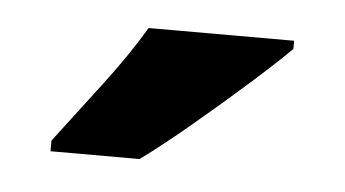

<svg xmlns="http://www.w3.org/2000/svg" viewBox="-28 -803 420 234"><g transform="rotate(5 182.0 -686.0)"><path d="M324 -756Q306 -738 274.5 -710Q243 -682 209 -653.5Q175 -625 149 -606H40V-619Q65 -652 95.5 -692Q126 -732 146 -766H324Z"/></g></svg>

Font: Noto Sans Telugu SemiCondensed ExtraBold
Style: Regular
Weight: 800
Width: 4
Designer: Jelle Bosma - Monotype Design Team
Foundry: Monotype Imaging Inc.
Version: Version 2.005; ttfautohint (v1.8.4.7-5d5b)